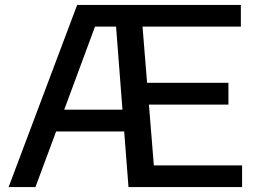

<svg xmlns="http://www.w3.org/2000/svg" viewBox="-20 -760 1046 780"><path d="M15 0 293.5 -740H958.5V-652H559L577.5 -423.5H908V-335H585L605 -88H963.5V0H502L484.5 -226H208L124 0ZM366 -652 241 -314.5H477.5L451.5 -652Z"/></svg>

Font: Encode Sans SemiExpanded SemiExpanded Medium
Style: Regular
Weight: 500
Width: 6
Designer: Multiple Designers
Foundry: Impallari Type
Version: Version 3.000; ttfautohint (v1.8.3) -l 8 -r 50 -G 200 -x 14 